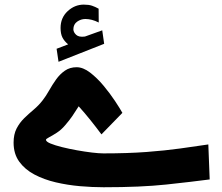

<svg xmlns="http://www.w3.org/2000/svg" viewBox="-20 -808 957 828"><path d="M273.9 -616.7Q257.3 -630.4 249.3 -646.2Q241.2 -662.1 241.2 -687.5Q241.2 -731.4 271.7 -759.8Q302.2 -788.1 341.3 -788.1Q362.8 -788.1 376.7 -783.4Q390.6 -778.8 405.3 -770.5L405.8 -710.9Q376 -726.1 348.1 -726.1Q329.1 -726.1 312.7 -714.6Q296.4 -703.1 296.4 -681.2Q296.9 -668.5 308.6 -657.7Q320.3 -647 345.7 -650.4Q346.2 -650.4 349.1 -651.4L420.9 -677.2L429.2 -619.1L232.4 -541.5L224.1 -597.7ZM425.8 -146.5Q531.2 -146.5 612.1 -152.6Q692.9 -158.7 757.3 -167.7Q821.8 -176.8 878.4 -185.1L884.3 -34.2Q806.2 -23.9 697 -12.2Q587.9 -0.5 426.8 -0.5Q378.4 -0.5 325 -5.1Q271.5 -9.8 220.5 -21.7Q169.4 -33.7 128.4 -55.4Q87.4 -77.1 63 -110.8Q38.6 -144.5 38.6 -192.9Q38.6 -228.5 51.5 -253.7Q64.5 -278.8 84.2 -298.1Q104 -317.4 125.5 -335.4Q147 -353.5 163.6 -375Q178.2 -393.6 191.9 -418Q205.6 -442.4 221.9 -465.3Q238.3 -488.3 259.8 -503.2Q281.2 -518.1 310.5 -518.1Q338.4 -518.1 368.7 -494.9Q398.9 -471.7 426.8 -438.2Q454.6 -404.8 476.1 -372.3Q497.6 -339.8 507.8 -321.3L417.5 -228.5Q395 -258.8 369.6 -290.5Q344.2 -322.3 319.3 -349.6Q304.2 -325.7 292 -307.6Q279.8 -289.6 260.7 -267.6Q244.1 -248 224.9 -235.6Q205.6 -223.1 191.9 -216.1Q178.2 -209 178.2 -205.1Q178.2 -197.3 197.5 -189.2Q216.8 -181.2 247.3 -173.6Q277.8 -166 312 -159.9Q346.2 -153.8 376.7 -150.1Q407.2 -146.5 425.8 -146.5Z"/></svg>

Font: Vazirmatn UI NL Black
Style: Regular
Weight: 900
Designer: Saber Rastikerdar
Foundry: Saber Rastikerdar
Version: Version 33.003